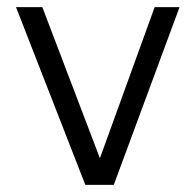

<svg xmlns="http://www.w3.org/2000/svg" viewBox="-20 -520 550 540"><path d="M25 -500H99L261 -75L415 -500H485L300 0H220Z"/></svg>

Font: Retni Sans
Style: Regular
Weight: 400
Designer: Vitaly Kuzmin
Foundry: ParaType Ltd.
Version: Version 1.00;March 2, 2019;FontCreator 11.5.0.2425 64-bit; t